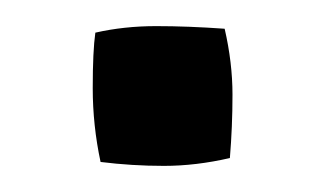

<svg xmlns="http://www.w3.org/2000/svg" viewBox="-20 -361 248 147"><path d="M156 -240Q130 -234 105.5 -234Q81 -234 57 -237Q51 -265 51 -293.5Q51 -322 53 -336Q75 -341 99.5 -341Q124 -341 152 -339Q158 -313 158 -288.5Q158 -264 156 -240Z"/></svg>

Font: Inika
Style: Regular
Weight: 400
Designer: Constanza Artigas Preller
Foundry: Constanza Artigas Preller
Version: Version 1.001